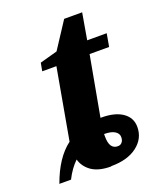

<svg xmlns="http://www.w3.org/2000/svg" viewBox="-168 -632 582 712"><g transform="rotate(-20 123.0 -276.0)"><path d="M149 10 147 11Q98 11 70 -9Q44 -28 36 -57Q10 -32 -9 6H-55Q-22 -86 34 -128L84 -408H28L34 -440L103 -459L171 -563H242L224 -459H301L292 -408H215L172 -172H175Q229 -172 259 -151Q289 -130 289 -94Q289 -48 251 -19Q213 10 149 10ZM220 -79Q220 -93 206 -102Q192 -111 164 -111V-105V-100Q164 -51 197 -51Q208 -51 214 -59Q220 -66 220 -79Z"/></g></svg>

Font: Libra Serif Modern
Style: Bold Italic
Weight: 700
Italic angle: -12°
Designer: Stefan Peev, Context Ltd
Foundry: Stefan Peev, Context Ltd
Version: Version 1.000